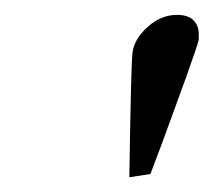

<svg xmlns="http://www.w3.org/2000/svg" viewBox="-20 -664 287 258"><path d="M153.8 -425.8Q156.2 -585.4 158.2 -594.2Q160.6 -611.8 178.5 -627.9Q196.3 -644 217.8 -644Q232.9 -644 240 -636.7Q247.1 -629.4 247.1 -618.2V-610.8Q245.6 -603.5 229.5 -558.6L197.8 -471.7L182.1 -430.2Z"/></svg>

Font: Linux Libertine G
Style: Italic
Weight: 400
Italic angle: -12°
Designer: Philipp H. Poll
Foundry: Philipp H. Poll
Version: Version 5.1.3